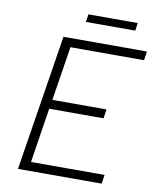

<svg xmlns="http://www.w3.org/2000/svg" viewBox="-91 -904 792 974"><g transform="rotate(10 305.0 -417.0)"><path d="M539 -834H285L279 -794H533ZM603 -654 610 -700H180L69 0H500L507 -46H128L172 -328H452L459 -375H180L224 -654Z"/></g></svg>

Font: Arthouse Owned Light
Style: Italic
Weight: 300
Italic angle: -10°
Designer: Jeremy Tribby
Foundry: Tribby Type
Version: Version 1.000;PS 001.000;hotconv 1.0.88;makeotf.lib2.5.64775